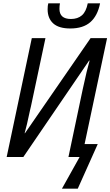

<svg xmlns="http://www.w3.org/2000/svg" viewBox="-20 -943 663 1153"><path d="M266 -887Q266 -910 270 -923H340Q337 -907 337 -890Q337 -829 406 -829Q447 -829 472 -851Q497 -873 507 -923H581Q566 -848 522.5 -810Q479 -772 402 -772Q333 -772 299.5 -802.5Q266 -833 266 -887ZM458 0H391L477 -408Q503 -528 518 -579H515L120 0H20L171 -714H253L166 -305Q166 -303 161 -284Q140 -184 128 -143H130L524 -714H623L488 -78H567L447 190H352Z"/></svg>

Font: Noto Sans UI Narrow
Style: Italic
Weight: 400
Width: 4
Italic angle: -12°
Designer: Monotype Design Team
Foundry: Monotype Imaging Inc.
Version: Version 1.001